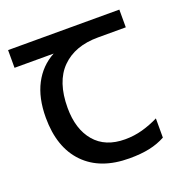

<svg xmlns="http://www.w3.org/2000/svg" viewBox="-104 -630 699 733"><g transform="rotate(-20 245.0 -263.5)"><path d="M301 10Q183 10 118 -57Q53 -124 53 -245Q53 -325 82 -380.5Q111 -436 165 -465H6V-537H458V-465H345Q251 -465 197.5 -411.5Q144 -358 144 -252Q144 -165 187 -114.5Q230 -64 310 -64Q347 -64 381 -73.5Q415 -83 447 -99V-21Q418 -5 383 2.5Q348 10 301 10Z"/></g></svg>

Font: lkannada15
Style: Book
Weight: 400
Designer: Jelle Bosma - Monotype Design Team
Foundry: Monotype Imaging Inc.
Version: Version 2.003